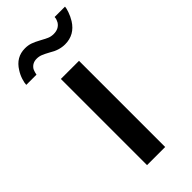

<svg xmlns="http://www.w3.org/2000/svg" viewBox="-291 -777 824 824"><g transform="rotate(-45 120.5 -365.0)"><path d="M274 -666Q285 -684 291.5 -703Q298 -722 298 -730H235L234 -721Q233 -716 227 -704Q212 -681 181 -681Q165 -681 152.5 -686.5Q140 -692 120 -703Q100 -714 84.5 -719.5Q69 -725 50 -725Q-4 -725 -34 -676Q-45 -659 -51 -640Q-57 -621 -57 -610H5L7 -619Q9 -627 13 -636Q27 -658 54 -658Q68 -658 80.5 -653Q93 -648 113 -637Q148 -615 184 -615Q242 -615 274 -666ZM176 -523H66V0H176Z"/></g></svg>

Font: RT Raleway SemiBold
Style: Regular
Weight: 400
Designer: Matt McInerney, Pablo Impallari, Rodrigo Fuenzalida — Edited by Milan Moffatt in April 2016
Foundry: Matt McInerney, Pablo Impallari, Rodrigo Fuenzalida — Edited by Milan Moffatt in April 2016
Version: Version 3.001